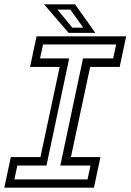

<svg xmlns="http://www.w3.org/2000/svg" viewBox="-37 -868 604 888"><path d="M-17 0 13 -141.5H150L239 -558.5H102L132 -700H546.5L516.5 -558.5H380L291 -141.5H427.5L397.5 0ZM29.5 -38.2H367.8L381.5 -102.5H242L347 -598H486.5L500.2 -662.2H162L148.2 -598H283L178 -102.5H43.2ZM404 -716H280.5L166.5 -848H310ZM348.2 -740 288 -823.5H229L297.8 -740Z"/></svg>

Font: Tourney Thin
Style: Italic
Weight: 100
Italic angle: -12°
Designer: Tyler Finck
Foundry: Etcetera Type Co
Version: Version 1.015